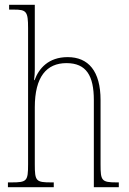

<svg xmlns="http://www.w3.org/2000/svg" viewBox="-20 -780 538 800"><path d="M13 0H204V-20H194C130 -20 125 -25 125 -95V-333C125 -460 174 -517 257 -517C340 -517 371 -464 371 -363V0H475V-20H465C403 -20 399 -28 399 -94V-363C399 -484 348 -542 262 -542C182 -542 142 -495 124 -446H122C124 -462 125 -478 125 -491V-760H18V-740H37C90 -740 97 -733 97 -663V-95C97 -25 92 -20 27 -20H13Z"/></svg>

Font: Noto Serif Georgian Condensed Thin
Style: Regular
Weight: 100
Width: 3
Designer: Monotype Design Team, Akaki Razmadze
Foundry: Google LLC
Version: Version 2.003